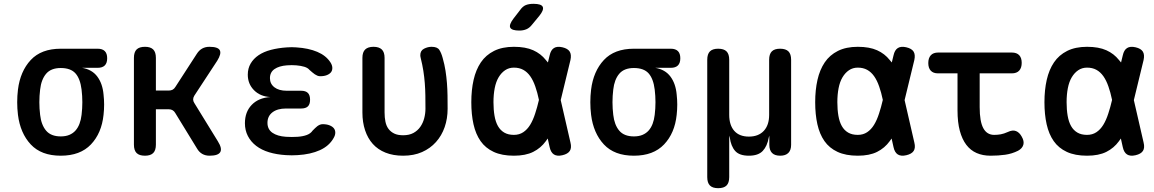

<svg xmlns="http://www.w3.org/2000/svg" viewBox="-20 -805 6040 1005"><path d="M491 -450H410Q462 -441 489.5 -404Q517 -367 522 -310Q525 -284 525 -257.5Q525 -231 522 -204Q512 -108 456 -49Q400 10 298 10Q196 10 141 -49Q86 -108 74 -204Q70 -237 70 -270Q70 -303 74 -336Q86 -432 141 -491Q196 -550 298 -550H491Q516 -550 528.5 -537.5Q541 -525 541 -500Q541 -475 528.5 -462.5Q516 -450 491 -450ZM298 -91Q324 -91 343 -99Q362 -107 375 -121.5Q388 -136 396 -157Q404 -178 407 -204Q411 -237 411 -270Q411 -303 407 -336Q400 -393 375 -421Q350 -449 298 -449Q247 -449 221.5 -419Q196 -389 190 -336Q186 -303 186 -270Q186 -237 190 -204Q196 -151 221.5 -121Q247 -91 298 -91Z M739 10Q709 10 695 -4Q681 -18 681 -48V-502Q681 -532 695 -546Q709 -560 739 -560Q768 -560 782 -546Q796 -532 796 -502V-331H863Q875 -331 883.5 -335.5Q892 -340 898 -350L1010 -523Q1022 -542 1038.5 -551Q1055 -560 1076 -560Q1121 -560 1130.5 -542Q1140 -524 1117 -487L997 -304Q991 -294 991 -284.5Q991 -275 997 -266L1120 -66Q1144 -28 1133 -9Q1122 10 1077 10Q1055 10 1038.5 0.5Q1022 -9 1011 -28L897 -214Q892 -223 883.5 -228Q875 -233 864 -233H796V-48Q796 -18 782 -4Q768 10 739 10Z M1710 -478Q1719 -464 1719.5 -450.5Q1720 -437 1713 -427.5Q1706 -418 1691.5 -412Q1677 -406 1656 -406Q1648 -406 1641 -409Q1634 -412 1628 -416Q1622 -420 1615 -426Q1608 -432 1600 -439Q1591 -450 1573 -455.5Q1555 -461 1531 -463Q1519 -464 1507 -464Q1495 -464 1482 -463Q1441 -460 1417 -443.5Q1393 -427 1393 -396Q1393 -366 1416.5 -348Q1440 -330 1481 -330H1556Q1580 -330 1591.5 -318.5Q1603 -307 1603 -283Q1603 -259 1591.5 -248Q1580 -237 1556 -237H1477Q1432 -237 1406 -217Q1380 -197 1380 -162Q1380 -128 1406 -110Q1432 -92 1477 -89Q1492 -88 1507.5 -88Q1523 -88 1538 -89Q1566 -91 1586 -98.5Q1606 -106 1616 -121L1629 -134Q1635 -140 1641 -144.5Q1647 -149 1654 -152Q1661 -155 1669 -155Q1690 -155 1705 -149Q1720 -143 1727.5 -133.5Q1735 -124 1735 -110.5Q1735 -97 1726 -82Q1703 -41 1654.5 -19Q1606 3 1538 7Q1523 8 1507.5 8Q1492 8 1477 7Q1428 4 1388.5 -8Q1349 -20 1321 -41.5Q1293 -63 1277.5 -93Q1262 -123 1262 -160Q1262 -219 1297.5 -256Q1333 -293 1395 -297Q1342 -300 1309.5 -333Q1277 -366 1277 -414Q1277 -447 1292 -472.5Q1307 -498 1333.5 -516Q1360 -534 1398 -544Q1436 -554 1482 -557Q1495 -558 1507 -558Q1519 -558 1531 -557Q1595 -553 1641 -533.5Q1687 -514 1710 -478Z M1877 -502Q1877 -532 1891.5 -546Q1906 -560 1935 -560Q1964 -560 1978.5 -546Q1993 -532 1993 -502V-216Q1993 -190 1997.5 -168Q2002 -146 2013.5 -130.5Q2025 -115 2043.5 -106Q2062 -97 2090 -97Q2122 -97 2144 -109Q2166 -121 2180 -141Q2194 -161 2200.5 -186Q2207 -211 2207 -236Q2207 -273 2206.5 -305.5Q2206 -338 2203.5 -370Q2201 -402 2196 -434Q2191 -466 2182 -502Q2181 -506 2180.5 -509.5Q2180 -513 2180 -516Q2180 -540 2199.5 -550Q2219 -560 2239 -560Q2269 -560 2279.5 -544Q2290 -528 2297 -502Q2307 -467 2312 -434.5Q2317 -402 2319.5 -370Q2322 -338 2322.5 -305Q2323 -272 2323 -236Q2323 -184 2307.5 -139.5Q2292 -95 2262 -61.5Q2232 -28 2189 -9Q2146 10 2090 10Q2038 10 1998 -6Q1958 -22 1931.5 -51.5Q1905 -81 1891 -123Q1877 -165 1877 -216Z M2765 -676Q2752 -659 2735.5 -652Q2719 -645 2699 -645Q2659 -645 2651 -660Q2643 -675 2668 -708L2702 -752Q2716 -772 2732.5 -778.5Q2749 -785 2772 -785Q2814 -785 2821 -769Q2828 -753 2803 -722ZM2966 -59Q2973 -31 2962.5 -15Q2952 1 2924 7.5Q2896 14 2879.5 3.5Q2863 -7 2857 -35L2847 -80L2837 -66Q2811 -30 2771 -10Q2731 10 2670 10Q2607 10 2564 -10Q2521 -30 2495.5 -66.5Q2470 -103 2458.5 -154.5Q2447 -206 2447 -270Q2447 -334 2459 -387Q2471 -440 2497 -478.5Q2523 -517 2566 -538.5Q2609 -560 2670 -560Q2731 -560 2771 -542Q2811 -524 2837 -491Q2843 -485 2848 -478L2857 -515Q2863 -543 2879.5 -553.5Q2896 -564 2924 -557.5Q2952 -551 2962 -535Q2972 -519 2966 -491L2915 -281ZM2801 -282Q2793 -321 2782 -352Q2771 -384 2755.5 -406Q2740 -428 2719 -439.5Q2698 -451 2670 -451Q2644 -451 2624 -437.5Q2604 -424 2590 -400.5Q2576 -377 2569.5 -343.5Q2563 -310 2563 -270Q2563 -231 2568.5 -199Q2574 -167 2586.5 -145Q2599 -123 2619.5 -111Q2640 -99 2670 -99Q2698 -99 2719 -113Q2740 -127 2755 -151.5Q2770 -176 2781 -210Q2792 -243 2801 -282Z M3491 -450H3410Q3462 -441 3489.5 -404Q3517 -367 3522 -310Q3525 -284 3525 -257.5Q3525 -231 3522 -204Q3512 -108 3456 -49Q3400 10 3298 10Q3196 10 3141 -49Q3086 -108 3074 -204Q3070 -237 3070 -270Q3070 -303 3074 -336Q3086 -432 3141 -491Q3196 -550 3298 -550H3491Q3516 -550 3528.5 -537.5Q3541 -525 3541 -500Q3541 -475 3528.5 -462.5Q3516 -450 3491 -450ZM3298 -91Q3324 -91 3343 -99Q3362 -107 3375 -121.5Q3388 -136 3396 -157Q3404 -178 3407 -204Q3411 -237 3411 -270Q3411 -303 3407 -336Q3400 -393 3375 -421Q3350 -449 3298 -449Q3247 -449 3221.5 -419Q3196 -389 3190 -336Q3186 -303 3186 -270Q3186 -237 3190 -204Q3196 -151 3221.5 -121Q3247 -91 3298 -91Z M3739 180Q3710 180 3696 166Q3682 152 3682 122V-492Q3682 -522 3696 -536Q3710 -550 3739 -550Q3769 -550 3783 -536Q3797 -522 3797 -492V-204Q3797 -150 3823.5 -120Q3850 -90 3900 -90Q3950 -90 3978 -120Q4006 -150 4006 -204V-492Q4006 -522 4020 -536Q4034 -550 4063 -550Q4093 -550 4107 -536Q4121 -522 4121 -492V-47Q4121 -19 4106.5 -4.5Q4092 10 4064 10Q4035 10 4021 -4.5Q4007 -19 4007 -47V-85Q4007 -95 4006.5 -95Q4006 -95 4004 -85Q3996 -40 3972.5 -15Q3949 10 3900 10Q3850 10 3828 -15Q3806 -40 3800 -85L3797 -95V122Q3797 152 3783 166Q3769 180 3739 180Z M4766 -59Q4773 -31 4762.5 -15Q4752 1 4724 7.5Q4696 14 4679.5 3.5Q4663 -7 4657 -35L4647 -80L4637 -66Q4611 -30 4571 -10Q4531 10 4470 10Q4407 10 4364 -10Q4321 -30 4295.5 -66.5Q4270 -103 4258.5 -154.5Q4247 -206 4247 -270Q4247 -334 4259 -387Q4271 -440 4297 -478.5Q4323 -517 4366 -538.5Q4409 -560 4470 -560Q4531 -560 4571 -542Q4611 -524 4637 -491Q4643 -485 4648 -478L4657 -515Q4663 -543 4679.5 -553.5Q4696 -564 4724 -557.5Q4752 -551 4762 -535Q4772 -519 4766 -491L4715 -281ZM4601 -282Q4593 -321 4582 -352Q4571 -384 4555.5 -406Q4540 -428 4519 -439.5Q4498 -451 4470 -451Q4444 -451 4424 -437.5Q4404 -424 4390 -400.5Q4376 -377 4369.5 -343.5Q4363 -310 4363 -270Q4363 -231 4368.5 -199Q4374 -167 4386.5 -145Q4399 -123 4419.5 -111Q4440 -99 4470 -99Q4498 -99 4519 -113Q4540 -127 4555 -151.5Q4570 -176 4581 -210Q4592 -243 4601 -282Z M5276 -530Q5302 -530 5315 -516Q5328 -502 5328 -476Q5328 -450 5315 -435.5Q5302 -421 5276 -421H5108V-244Q5108 -169 5127 -134Q5146 -99 5184 -99Q5202 -99 5218.5 -102Q5235 -105 5255 -114Q5280 -126 5298 -119Q5316 -112 5328 -90Q5342 -66 5336.5 -47Q5331 -28 5309 -16Q5277 0 5241.5 5Q5206 10 5165 10Q5124 10 5092 -4Q5060 -18 5038 -47Q5016 -76 5004 -120.5Q4992 -165 4992 -227V-421H4890Q4865 -421 4852 -435Q4839 -449 4839 -475Q4839 -501 4852 -515.5Q4865 -530 4891 -530Z M5966 -59Q5973 -31 5962.5 -15Q5952 1 5924 7.5Q5896 14 5879.5 3.5Q5863 -7 5857 -35L5847 -80L5837 -66Q5811 -30 5771 -10Q5731 10 5670 10Q5607 10 5564 -10Q5521 -30 5495.5 -66.5Q5470 -103 5458.5 -154.5Q5447 -206 5447 -270Q5447 -334 5459 -387Q5471 -440 5497 -478.5Q5523 -517 5566 -538.5Q5609 -560 5670 -560Q5731 -560 5771 -542Q5811 -524 5837 -491Q5843 -485 5848 -478L5857 -515Q5863 -543 5879.5 -553.5Q5896 -564 5924 -557.5Q5952 -551 5962 -535Q5972 -519 5966 -491L5915 -281ZM5801 -282Q5793 -321 5782 -352Q5771 -384 5755.5 -406Q5740 -428 5719 -439.5Q5698 -451 5670 -451Q5644 -451 5624 -437.5Q5604 -424 5590 -400.5Q5576 -377 5569.5 -343.5Q5563 -310 5563 -270Q5563 -231 5568.5 -199Q5574 -167 5586.5 -145Q5599 -123 5619.5 -111Q5640 -99 5670 -99Q5698 -99 5719 -113Q5740 -127 5755 -151.5Q5770 -176 5781 -210Q5792 -243 5801 -282Z"/></svg>

Font: Maple Mono NL SemiBold
Style: Regular
Weight: 600
Monospace: yes
Designer: subframe7536
Version: Version 7.000